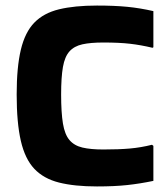

<svg xmlns="http://www.w3.org/2000/svg" viewBox="-20 -671 597 691"><path d="M532 -146V-20Q484 -10 438 -5Q392 0 329 0Q248 0 192.5 -14Q137 -28 103.5 -63.5Q70 -99 55 -164Q40 -229 40 -331Q40 -429 55 -492Q70 -555 103.5 -589.5Q137 -624 192.5 -637.5Q248 -651 329 -651Q392 -651 438 -646.5Q484 -642 532 -631V-501L529 -499Q487 -509 448 -513.5Q409 -518 352 -518Q306 -518 276.5 -511.5Q247 -505 230 -486Q213 -467 206.5 -430Q200 -393 200 -331Q200 -266 206.5 -226.5Q213 -187 230 -167Q247 -147 276.5 -140Q306 -133 352 -133Q408 -133 447.5 -136.5Q487 -140 527 -150Z"/></svg>

Font: Bakbak One
Style: Regular
Weight: 400
Designer: Saumya Kishore and Sanchit Sawaria
Foundry: A Good Feeling
Version: Version 1.003; ttfautohint (v1.8.3)